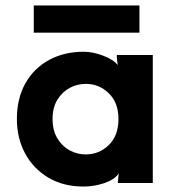

<svg xmlns="http://www.w3.org/2000/svg" viewBox="-20 -672 637 705"><path d="M287 -482Q321 -482 359 -467.5Q397 -453 412 -433L409 -461V-470H541V0H413V-5L416 -35Q400 -12 362.5 0.5Q325 13 287 13Q212 13 157 -20Q102 -53 72 -109Q42 -165 42 -235Q42 -311 73.5 -366.5Q105 -422 160.5 -452Q216 -482 287 -482ZM295 -105Q344 -105 379.5 -139.5Q415 -174 415 -235Q415 -295 379.5 -329.5Q344 -364 295 -364Q263 -364 235.5 -349Q208 -334 190.5 -305.5Q173 -277 173 -235Q173 -193 190.5 -164Q208 -135 235.5 -120Q263 -105 295 -105ZM104 -652H492V-552H104Z"/></svg>

Font: Kreadon
Style: Bold
Weight: 700
Designer: Reiya WATANABE
Foundry: StudioGnu
Version: Version 1.003; ttfautohint (v1.8.4.7-5d5b);gftools[0.9.32]